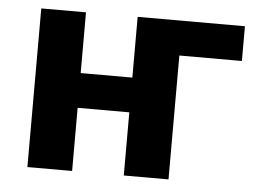

<svg xmlns="http://www.w3.org/2000/svg" viewBox="-43 -579 849 633"><g transform="rotate(5 381.5 -262.5)"><path d="M69 0H217V-209H388V0H536V-410H743V-525H388V-324H217V-525H69Z"/></g></svg>

Font: LVC Sans
Style: Bold
Weight: 700
Designer: Mike Abbink, Paul van der Laan, Pieter van Rosmalen
Foundry: Bold Monday
Version: Version 3.0